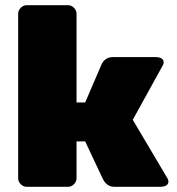

<svg xmlns="http://www.w3.org/2000/svg" viewBox="-20 -720 682 740"><path d="M50 -33.3V-666.7Q50 -680 60 -690Q70 -700 83.3 -700H241.7Q255 -700 265 -690Q275 -680 275 -666.7V-325H308.3L369.2 -466.7Q382.5 -500 415 -500H577.5Q610.8 -500 610.8 -479.2Q610.8 -473.3 606.7 -466.7L491.7 -258.3L625 -33.3Q629.2 -26.7 629.2 -20.8Q629.2 0 595.8 0H420.8Q390 0 375 -33.3L308.3 -175H275V-33.3Q275 -20 265 -10Q255 0 241.7 0H83.3Q70 0 60 -10Q50 -20 50 -33.3Z"/></svg>

Font: BoonTook Mon
Style: Regular
Weight: 400
Designer: Sungsit Sawaiwan
Foundry: FontUni
Version: Version 3.0